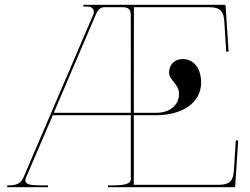

<svg xmlns="http://www.w3.org/2000/svg" viewBox="-20 -780 1040 800"><path d="M204 -310 378.5 -717.5C384 -730.5 393 -750 414.5 -750H490C516 -750 525 -740.5 525 -715V-310ZM327.5 -760V-752.5H346.5C364 -752.5 371 -740.5 371 -729.5C371 -726 370 -723 369 -720L79.5 -44.5C68 -18 55.5 -7.5 12.5 -7.5H10V0H180V-7.5H160C111 -7.5 85.5 -10 85.5 -28C85.5 -32 86.5 -36 89 -41.5L200 -300H525V-35.5C525 -21 518.5 -7.5 450 -7.5H430V0H955C956.5 0 960 -1 960 -4.5L972.5 -194.5L962.5 -195.5L954.5 -68.5C951.5 -26 936.5 -10 891 -10H537.5V-300H631C743 -300 818 -354.5 818 -436C818 -495 787.5 -534 741.5 -534C707.5 -534 684.5 -511 684.5 -477C684.5 -446 726 -430 726 -389.5C726 -342 688 -310 631 -310H537.5L538 -750H851C895 -750 911.5 -735.5 914.5 -691.5L922.5 -564.5L932.5 -565.5L920 -755.5C920 -757 918.5 -760 915 -760Z"/></svg>

Font: ZnikomitNo24
Style: Regular
Weight: 500
Designer: gluk
Foundry: gluk
Version: Version 0.55